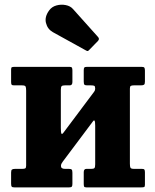

<svg xmlns="http://www.w3.org/2000/svg" viewBox="-20 -810 670 830"><path d="M541.5 -102.5Q541.5 -89.5 544 -84.8Q546.5 -80 559.5 -80H593.5Q602 -80 604.2 -76.8Q606.5 -73.5 606.5 -65V-11Q606.5 -3 603 -1.5Q599.5 0 591 0H353Q345 0 343.5 -3.8Q342 -7.5 342 -15.5V-65.5Q342 -80 353.5 -80H374.5Q384.5 -80 388 -83.2Q391.5 -86.5 391.5 -99.5V-267Q391.5 -299.5 381.5 -285L251.5 -111.5Q249 -108 246.2 -103.2Q243.5 -98.5 243.5 -92.5Q243.5 -80 261 -80H277.5Q286.5 -80 289.8 -77Q293 -74 293 -63V-15Q293 -6 290.2 -3Q287.5 0 279 0H42Q33 0 30.5 -3.2Q28 -6.5 28 -16V-64Q28 -74.5 32 -77.2Q36 -80 46 -80H76Q85.5 -80 89.2 -82.2Q93 -84.5 93 -94V-418.5Q93 -431.5 90.5 -436.2Q88 -441 75 -441H41Q32.5 -441 30.2 -444Q28 -447 28 -456V-510Q28 -518 31.5 -519.5Q35 -521 43.5 -521H281.5Q289 -521 291 -517.2Q293 -513.5 293 -505.5V-455.5Q293 -441 281.5 -441H260.5Q250.5 -441 246.8 -437.8Q243 -434.5 243 -421.5V-257.5Q243 -237.5 245.5 -232.5Q248 -227.5 255.5 -238L387 -413.5Q391.5 -419.5 391.5 -426.5Q391.5 -437 387.5 -439Q383.5 -441 373.5 -441H357Q348 -441 345 -444Q342 -447 342 -458V-506Q342 -515 344.5 -518Q347 -521 356 -521H592.5Q601.5 -521 604 -517.5Q606.5 -514 606.5 -505V-457Q606.5 -446.5 602.5 -443.8Q598.5 -441 588.5 -441H558.5Q549 -441 545.2 -438.5Q541.5 -436 541.5 -427ZM351.5 -592 208.5 -671Q185.5 -684 178.8 -710.5Q172 -737 192.5 -765Q204 -781 224 -786.5Q244 -792 264.2 -788Q284.5 -784 296 -770.5L403 -651Q412 -642 403.5 -633L366.5 -595Q362.5 -590.5 359.8 -589.5Q357 -588.5 351.5 -592Z"/></svg>

Font: Besley* Narrow
Style: Bold
Weight: 700
Width: 4
Designer: Owen Earl
Foundry: indestructible type*
Version: Version 3.000; ttfautohint (v1.8.3)